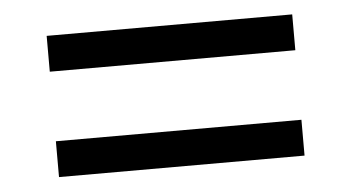

<svg xmlns="http://www.w3.org/2000/svg" viewBox="-32 -487 664 363"><g transform="rotate(-5 300.0 -306.0)"><path d="M533 -372H67V-440H533ZM533 -172H67V-240H533Z"/></g></svg>

Font: IBM Plex Sans Var
Style: Regular
Weight: 400
Designer: Mike Abbink, Paul van der Laan, Pieter van Rosmalen
Foundry: Bold Monday
Version: Version 3.000